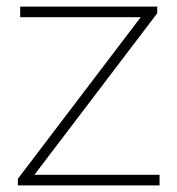

<svg xmlns="http://www.w3.org/2000/svg" viewBox="-20 -560 534 580"><path d="M34 0V-20L405 -508H41V-540H455V-520L84 -32H462V0Z"/></svg>

Font: Encode Sans Expanded Thin
Style: Regular
Weight: 100
Width: 7
Designer: Multiple Designers
Foundry: Impallari Type
Version: Version 3.000; ttfautohint (v1.8.3) -l 8 -r 50 -G 200 -x 14 